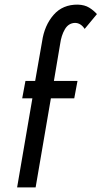

<svg xmlns="http://www.w3.org/2000/svg" viewBox="-20 -810 439 830"><path d="M90 -460H132L162 -631Q172 -700 211.5 -745.5Q251 -791 317 -790Q346 -789 365.5 -777Q385 -765 399 -749L346 -685Q329 -711 304 -711Q276 -710 260.5 -683.5Q245 -657 240 -620L213 -460H315L301 -385H200L134 0H54L120 -385H76Z"/></svg>

Font: Jost*
Style: Italic
Weight: 400
Italic angle: -10°
Version: Version 3.7